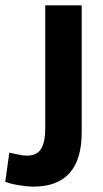

<svg xmlns="http://www.w3.org/2000/svg" viewBox="-22 -680 385 716"><path d="M282.7 -660V-186.7Q282.7 -85.3 237.5 -34.7Q192.3 16 102 16Q87.7 16 67.7 13.5Q47.7 11 28.5 7Q9.3 3 -2.3 -2L12.7 -110.7Q34 -106.7 48.7 -103.2Q63.3 -99.7 78.7 -99.7Q115.7 -99.7 131.2 -124.8Q146.7 -150 146.7 -202V-660Z"/></svg>

Font: Nata Sans
Style: Regular
Weight: 400
Designer: Daniel Uzquiano Cruz
Version: Version 1.001